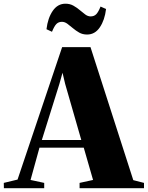

<svg xmlns="http://www.w3.org/2000/svg" viewBox="-84 -992 779 1012"><path d="M8.5 -45.5 243.5 -743.5H393L618.5 -42.5L675 -28V0H335.5V-28L406.5 -43.5L357.5 -213.5H124L77 -43.5L149 -28V0H-63.5L-64 -28ZM344.5 -254 259.5 -549.5 245.5 -608.5 229 -549.5 136.5 -254ZM375 -810Q351.5 -810 333.5 -820.2Q315.5 -830.5 300.2 -843.5Q285 -856.5 271 -866.8Q257 -877 242.5 -877Q224.5 -877 213.2 -865.5Q202 -854 190 -824.5L161 -838Q168 -897 194 -934.8Q220 -972.5 261 -972.5Q284.5 -972.5 302.8 -962.2Q321 -952 336.2 -939Q351.5 -926 365.2 -915.8Q379 -905.5 393.5 -905.5Q412 -905.5 423.2 -917Q434.5 -928.5 446 -957.5L475 -944.5Q468 -886 442.2 -848Q416.5 -810 375 -810Z"/></svg>

Font: Merriweather 120pt Black
Style: Regular
Weight: 900
Designer: Eben Sorkin
Foundry: Eben Sorkin
Version: Version 2.100